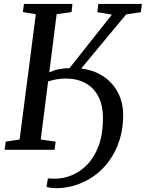

<svg xmlns="http://www.w3.org/2000/svg" viewBox="-20 -763 743 978"><path d="M267 195.5Q256 195.5 240.2 193.8Q224.5 192 217 188.5L224 145.5Q230 146 240.8 146.8Q251.5 147.5 262 147Q304 147 346.8 129.2Q389.5 111.5 425.2 74.5Q461 37.5 482.8 -21Q504.5 -79.5 504.5 -160.5Q504.5 -226 481.2 -271Q458 -316 415.5 -339.5Q373 -363 314 -363Q290 -363 267 -358.8Q244 -354.5 225 -348L187.5 -52.5L263.5 -41.5L258 0H3.5L9 -41.5L80 -52.5L162.5 -690.5L96.5 -701.5L102 -743H349L344.5 -701.5L268.5 -690.5L231 -395Q258 -406.5 283.2 -411Q308.5 -415.5 334 -416L550 -688.5L475.5 -701L481 -743H703L697.5 -701L622.5 -689.5L393.5 -414Q445.5 -407.5 485 -386.8Q524.5 -366 552 -334Q579.5 -302 593.5 -262.2Q607.5 -222.5 607.5 -178.5Q607.5 -107.5 588.5 -48.5Q569.5 10.5 536.5 56Q503.5 101.5 460 132.5Q416.5 163.5 367 179.5Q317.5 195.5 267 195.5Z"/></svg>

Font: Merriweather 24pt
Style: Italic
Weight: 400
Italic angle: -7.8°
Designer: Eben Sorkin
Foundry: Eben Sorkin
Version: Version 2.101